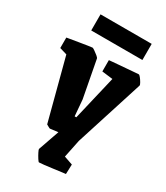

<svg xmlns="http://www.w3.org/2000/svg" viewBox="-204 -730 865 1001"><g transform="rotate(30 228.5 -229.5)"><path d="M203 185Q200 185 191 171Q182 157 174.5 142Q167 127 168 124L212 -2Q193 0 179.5 2Q166 4 164 4Q162 4 151.5 -2Q141 -8 141 -8L45 -374L1 -387V-450Q1 -450 21.5 -453.5Q42 -457 69.5 -461.5Q97 -466 119.5 -469.5Q142 -473 146 -473Q149 -473 160 -465.5Q171 -458 182 -449Q193 -440 194 -435L236 -213L244 -116H254L317 -383L252 -391V-459Q252 -459 268.5 -460.5Q285 -462 309.5 -464Q334 -466 359.5 -468Q385 -470 403 -471.5Q421 -473 424 -473Q428 -473 436 -463Q444 -453 451 -441Q458 -429 457 -424L327 -16L305 91L357 109L355 167Q355 167 334 169.5Q313 172 285 176Q257 180 233 182.5Q209 185 203 185ZM95 -547V-644H403V-547Z"/></g></svg>

Font: Grenze Gotisch Black
Style: Regular
Weight: 900
Designer: Renata Polastri
Foundry: Omnibus-Type
Version: Version 1.001